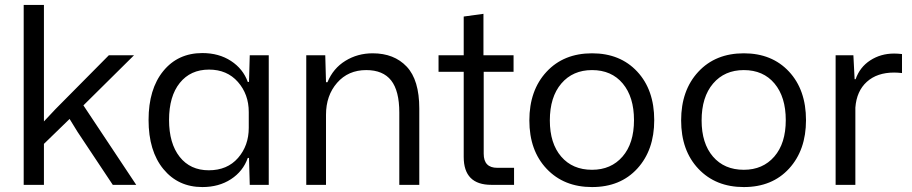

<svg xmlns="http://www.w3.org/2000/svg" viewBox="-20 -749 3696 778"><path d="M76 0V-729H158V-257L205 -307L421 -525H523L318 -322L532 0H437L294 -215L262 -267L158 -166V0Z M800 9Q702 9 642 -64Q582 -137 582 -263Q582 -388 641.5 -461Q701 -534 800 -534Q867 -534 916 -502Q965 -470 984 -417H989L992 -525H1069V0H992L989 -109H984Q965 -55 916 -23Q867 9 800 9ZM988 -231V-295Q988 -367 944 -417Q900 -467 827 -467Q752 -467 708.5 -413Q665 -359 665 -263Q665 -168 708 -113.5Q751 -59 826 -59Q901 -59 944.5 -109Q988 -159 988 -231Z M1221 0V-525H1298L1301 -416H1307Q1330 -472 1379.5 -502.5Q1429 -533 1490 -533Q1577 -533 1628 -479Q1679 -425 1679 -309V0H1598V-293Q1598 -381 1565 -423Q1532 -465 1464 -465Q1391 -465 1346 -413.5Q1301 -362 1301 -284V0Z M1971 0Q1859 0 1859 -113V-458H1757V-525H1859V-682L1939 -693V-525H2061V-458H1940V-126Q1940 -69 1995 -69H2063V0Z M2379 9Q2265 9 2195 -65Q2125 -139 2125 -261Q2125 -383 2194.5 -458Q2264 -533 2379 -533Q2493 -533 2562 -459Q2631 -385 2631 -262Q2631 -141 2562.5 -66Q2494 9 2379 9ZM2379 -61Q2456 -61 2502.5 -114.5Q2549 -168 2549 -262Q2549 -356 2503.5 -410.5Q2458 -465 2379 -465Q2301 -465 2254.5 -410.5Q2208 -356 2208 -261Q2208 -168 2254 -114.5Q2300 -61 2379 -61Z M2994 9Q2880 9 2810 -65Q2740 -139 2740 -261Q2740 -383 2809.5 -458Q2879 -533 2994 -533Q3108 -533 3177 -459Q3246 -385 3246 -262Q3246 -141 3177.5 -66Q3109 9 2994 9ZM2994 -61Q3071 -61 3117.5 -114.5Q3164 -168 3164 -262Q3164 -356 3118.5 -410.5Q3073 -465 2994 -465Q2916 -465 2869.5 -410.5Q2823 -356 2823 -261Q2823 -168 2869 -114.5Q2915 -61 2994 -61Z M3366 0V-525H3438L3443 -428H3447Q3464 -477 3506.5 -504.5Q3549 -532 3603 -532Q3617 -532 3635 -530V-453Q3617 -455 3603 -455Q3534 -455 3492.5 -417.5Q3451 -380 3446 -313V0Z"/></svg>

Font: Mona Sans
Style: Regular
Weight: 400
Designer: Deni Anggara
Foundry: GitHub
Version: Version 2.000;Glyphs 3.2.3 (3260)